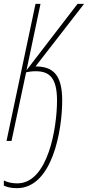

<svg xmlns="http://www.w3.org/2000/svg" viewBox="-31 -734 458 1000"><path d="M57 246C243 246 293 -59 293 -210C293 -345 245 -388 154 -388L407 -714H373L107 -368L180 -714H154L3 0H29L105 -357C116 -360 134 -363 155 -363C228 -363 266 -327 266 -210C266 -74 221 221 59 221C32 221 9 216 -11 206V233C7 241 28 246 57 246Z"/></svg>

Font: Noto Sans ExtraCondensed Thin
Style: Italic
Weight: 100
Width: 2
Italic angle: -12°
Designer: Monotype Design Team
Foundry: Monotype Imaging Inc.
Version: Version 2.013